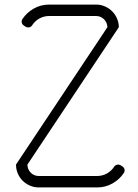

<svg xmlns="http://www.w3.org/2000/svg" viewBox="-20 -820 604 840"><path d="M150 0H404.5C429.2 0 451.8 -5.8 472.2 -17.5C492.8 -29.2 509.3 -44.5 522 -63.5C525 -68.2 525.9 -73.2 524.8 -78.8C523.6 -84.2 520.7 -88.5 516 -91.5L507.5 -97C502.8 -99.7 497.9 -100.5 492.8 -99.5C487.6 -98.5 483.3 -95.8 480 -91.5C472 -78.8 461.4 -68.8 448.2 -61.2C435.1 -53.8 420.5 -50 404.5 -50H150C136 -50 124.2 -54.8 114.5 -64.5C104.8 -74.2 100 -86 100 -100L300 -400.5L349.5 -475L396.2 -545.2L437.5 -607.2L470.5 -656.8L492.2 -689.5L500 -701.5C499.7 -715.2 496.8 -728 491.5 -740C486.2 -752 479 -762.4 470 -771.2C461 -780.1 450.5 -787.1 438.5 -792.2C426.5 -797.4 413.7 -800 400 -800H195.5C170.8 -800 148.2 -794.2 127.8 -782.5C107.2 -770.8 90.7 -755.5 78 -736.5C75 -731.8 74.1 -726.8 75.2 -721.2C76.4 -715.8 79.3 -711.5 84 -708.5L92.5 -703C97.2 -700.3 102.1 -699.4 107.2 -700.2C112.4 -701.1 116.7 -703.8 120 -708.5C128 -721.2 138.6 -731.2 151.8 -738.8C164.9 -746.2 179.5 -750 195.5 -750H400C413.7 -750 425.2 -745.3 434.8 -736C444.2 -726.7 449.3 -715.2 450 -701.5L442.2 -689.5L420.5 -656.8L387.5 -607.2L346.2 -545.2L299.5 -475L250 -400.5L50 -100C50 -86.3 52.6 -73.4 57.8 -61.2C62.9 -49.1 70 -38.5 79 -29.5C88 -20.5 98.6 -13.3 110.8 -8C122.9 -2.7 136 0 150 0Z"/></svg>

Font: lerotica
Style: Regular
Weight: 400
Designer: defharo
Foundry: deFharo
Version: Version 1.001 2011